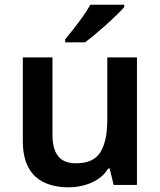

<svg xmlns="http://www.w3.org/2000/svg" viewBox="-20 -786 682 816"><path d="M562 -542V0H463L446 -70H440Q423 -42 396 -24.5Q369 -7 337 1.5Q305 10 271 10Q211 10 167 -11Q123 -32 100 -75.5Q77 -119 77 -188V-542H203V-213Q203 -153 227 -122.5Q251 -92 303 -92Q378 -92 407 -139.5Q436 -187 436 -277V-542ZM508 -756Q496 -742 475.5 -722Q455 -702 430.5 -680Q406 -658 382.5 -638.5Q359 -619 341 -606H257V-619Q273 -638 293 -663.5Q313 -689 332.5 -716.5Q352 -744 364 -766H508Z"/></svg>

Font: Noto Sans Cham SemiBold
Style: Regular
Weight: 600
Version: Version 2.002